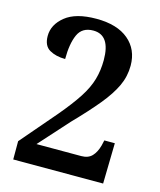

<svg xmlns="http://www.w3.org/2000/svg" viewBox="-109 -803 738 883"><g transform="rotate(15 259.5 -362.0)"><path d="M38 0V-87L183 -256Q236 -319 266.5 -366Q297 -413 309.5 -456.5Q322 -500 322 -549Q322 -668 241 -668Q188 -668 168.5 -624.5Q149 -581 149 -508Q105 -508 74.5 -525.5Q44 -543 44 -590Q44 -644 93.5 -684Q143 -724 241 -724Q340 -724 394 -678.5Q448 -633 448 -556Q448 -505 426.5 -459Q405 -413 361.5 -360Q318 -307 249 -236L123 -96H336Q369 -96 387 -115Q405 -134 414 -167L420 -193H470L466 0Z"/></g></svg>

Font: Noto Serif Tamil SemiCondensed SemiBold
Style: Regular
Weight: 600
Width: 4
Designer: Indian Type Foundry, Tom Grace, and the Monotype Design Team
Foundry: Monotype Imaging Inc.
Version: Version 2.004; ttfautohint (v1.8.4.7-5d5b)